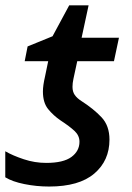

<svg xmlns="http://www.w3.org/2000/svg" viewBox="-21 -680 488 710"><path d="M160.6 9.8Q113.8 9.8 69.1 0.7Q24.4 -8.3 -1.5 -24.4V-120.6Q26.4 -104.5 66.9 -91.1Q107.4 -77.6 149.9 -77.6Q213.4 -77.6 243.2 -99.6Q272.9 -121.6 272.9 -155.8Q272.9 -178.7 254.6 -195.8Q236.3 -212.9 202.6 -234.9Q176.3 -252.9 157 -276.6Q137.7 -300.3 137.7 -341.8Q137.7 -363.8 145.5 -397L157.2 -453.6H70.3L81.1 -508.3L173.3 -545.9L234.9 -660.2H306.6L280.8 -540.5H418.9L400.4 -453.6H264.6L250.5 -388.2Q247.1 -372.6 247.1 -358.9Q247.1 -340.8 255.4 -328.9Q263.7 -316.9 279.8 -306.6Q324.7 -277.8 354.2 -246.6Q383.8 -215.3 383.8 -163.6Q383.8 -85.9 327.6 -38.1Q271.5 9.8 160.6 9.8Z"/></svg>

Font: Open Sans SemiBold
Style: Italic
Weight: 600
Italic angle: -12°
Designer: Monotype Design Team
Foundry: Monotype Imaging Inc.
Version: Version 3.003; ttfautohint (v1.8.4)